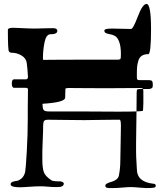

<svg xmlns="http://www.w3.org/2000/svg" viewBox="-20 -851 831 975"><path d="M20 -699Q20 -710 48 -710Q58 -710 94 -708Q130 -706 161 -706Q180 -706 197.5 -707Q215 -708 249 -708Q271 -708 271 -694Q271 -677 236 -677Q215 -677 206.5 -637.5Q198 -598 198 -553Q198 -548 199 -547.5Q200 -547 206 -547Q217 -547 265 -547.5Q313 -548 396.5 -548Q480 -548 577 -548Q589 -548 591.5 -552Q594 -556 594 -576Q594 -615 585.5 -638Q577 -661 564.5 -668Q552 -675 539.5 -677Q527 -679 518.5 -682.5Q510 -686 510 -696Q510 -706 549 -706Q559 -706 592 -705Q625 -704 646 -704Q656 -704 680 -767.5Q704 -831 724 -831Q747 -831 747 -703.5Q747 -576 733 -576Q713 -576 700.5 -568Q688 -560 683 -544Q678 -528 676.5 -514Q675 -500 675 -477V-457Q675 -449 678 -446.5Q681 -444 692 -444H735Q749 -444 752.5 -439Q756 -434 756 -421Q756 -413 755 -409Q754 -405 748.5 -402Q743 -399 733 -399H692Q680 -399 677 -396Q674 -393 674 -381Q674 -362 673.5 -325.5Q673 -289 673 -271Q673 -248 672 -198.5Q671 -149 671 -121V-84Q671 -54 673 -28.5Q675 -3 675 8Q675 73 759 82Q771 82 771 93Q771 100 761 102Q751 104 722 104Q711 104 685.5 101.5Q660 99 645 99Q627 99 601.5 101.5Q576 104 551 104Q539 104 534 104Q529 104 523.5 102.5Q518 101 516.5 98.5Q515 96 515 91Q515 85 525 80Q535 75 547 72Q559 69 570.5 60.5Q582 52 584 39Q591 3 591 -34Q591 -44 591.5 -62Q592 -80 592 -88Q592 -106 593 -147Q594 -188 594 -211Q594 -243 587.5 -243Q581 -243 561 -243Q546 -243 477 -242L408 -241Q364 -241 309 -242Q254 -243 224 -243Q209 -243 204 -237Q199 -231 199 -206Q199 -181 197 -141Q195 -101 195 -83V-40Q195 3 203 24Q211 45 242 65Q250 70 285 70Q292 70 298 73.5Q304 77 304 81Q304 99 272 99Q242 99 222.5 97Q203 95 189 95Q161 95 129 97.5Q97 100 81 100Q34 100 34 85Q34 76 43.5 72.5Q53 69 65 67.5Q77 66 90 54.5Q103 43 108 21Q111 4 116 -82Q121 -168 121 -246V-303Q121 -314 121.5 -346Q122 -378 122 -397Q122 -405 111 -405H52Q40 -405 40 -427Q40 -448 51 -448H111Q122 -448 122 -461Q120 -499 116 -530Q113 -555 89.5 -569Q66 -583 41 -583Q31 -583 25.5 -589.5Q20 -596 20 -699ZM196 -324Q196 -299 202 -292Q208 -285 230 -285H394Q448 -285 578 -284Q706 -284 706 -289Q706 -294 707 -303.5Q708 -313 708 -329Q708 -335 708 -338V-386Q708 -398 705 -401Q702 -404 691 -404Q646 -404 593 -403.5Q540 -403 528 -403Q470 -403 411 -403.5Q352 -404 346 -404Q333 -404 326.5 -404Q320 -404 316.5 -403Q313 -402 312.5 -401Q312 -400 312 -397Q312 -379 311 -355Q310 -331 196 -324Z"/></svg>

Font: OFL Sorts Mill Goudy TT
Style: Regular
Weight: 500
Version: Version 003.000